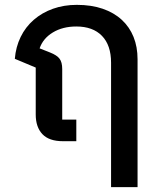

<svg xmlns="http://www.w3.org/2000/svg" viewBox="-20 -581 659 790"><path d="M437 -323Q437 -395 399.5 -433.5Q362 -472 294 -472Q238 -472 197.5 -447.5Q157 -423 143 -382L186 -365Q214 -354 225 -339.5Q236 -325 236 -297V-89H294V0H239Q182 0 154.5 -29Q127 -58 127 -110V-303L41 -339Q45 -388 65 -429Q85 -470 119 -499.5Q153 -529 198 -545Q243 -561 296 -561Q356 -561 402.5 -545Q449 -529 481 -499.5Q513 -470 529.5 -429Q546 -388 546 -337V189H437Z"/></svg>

Font: IBM-Poppins
Style: Poppins-Medium
Weight: 500
Designer: Mike Abbink, Paul van der Laan, Pieter van Rosmalen, Ben Mitchell, Mark Frömberg
Foundry: Bold Monday
Version: Version 1.1